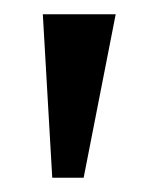

<svg xmlns="http://www.w3.org/2000/svg" viewBox="-20 -708 222 269"><path d="M40 -688H142.1L97.2 -459H53.2Z"/></svg>

Font: Wesal
Style: Regular
Weight: 400
Designer: Ahmed zaza
Foundry: Ahmed zaza
Version: Version 2.01